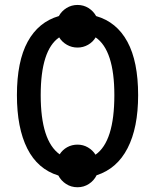

<svg xmlns="http://www.w3.org/2000/svg" viewBox="-20 -725 640 792"><path d="M549.8 -332.5Q549.8 -198.2 506.3 -113.8Q462.9 -29.3 378.4 -2Q367.7 20 346.7 33.7Q325.7 47.4 299.8 47.4Q273.4 47.4 252.7 33.9Q231.9 20.5 220.7 -1Q135.3 -27.3 92.5 -112.3Q49.8 -197.3 49.8 -332.5Q49.8 -471.7 94.2 -553Q138.7 -634.3 222.7 -658.7Q233.9 -679.2 254.4 -691.9Q274.9 -704.6 299.8 -704.6Q324.7 -704.6 345 -691.9Q365.2 -679.2 376.5 -658.7Q461.4 -634.3 505.6 -552.7Q549.8 -471.2 549.8 -332.5ZM451.7 -332.5Q451.7 -517.6 374.5 -570.8Q363.3 -551.8 343.3 -540.3Q323.2 -528.8 299.8 -528.8Q275.9 -528.8 255.9 -540.3Q235.8 -551.8 224.1 -570.8Q147.9 -518.1 147.9 -332.5Q147.9 -144.5 226.1 -88.4Q237.8 -106.9 257.1 -117.7Q276.4 -128.4 299.8 -128.4Q323.2 -128.4 342.8 -116.9Q362.3 -105.5 374 -86.9Q451.7 -141.1 451.7 -332.5Z"/></svg>

Font: Cousine
Style: Regular
Weight: 400
Monospace: yes
Designer: Steve Matteson
Foundry: Ascender Corporation
Version: Version 1.20